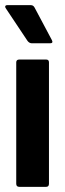

<svg xmlns="http://www.w3.org/2000/svg" viewBox="-21 -725 252 745"><path d="M54 0Q42 0 42 -12V-483Q42 -494 54 -494H158Q169 -494 169 -483V-12Q169 0 158 0ZM103 -557Q93 -557 86 -566L2 -692Q-2 -697 -0.5 -701Q1 -705 7 -705H99Q108 -705 113 -696L180 -570Q187 -557 173 -557Z"/></svg>

Font: Sofia Sans Condensed ExtraBold
Style: Regular
Weight: 800
Designer: Botio Nikoltchev, Ani Petrova
Foundry: lettersoup
Version: Version 4.101